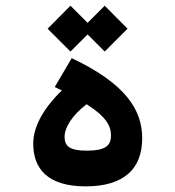

<svg xmlns="http://www.w3.org/2000/svg" viewBox="-20 -661 626 685"><path d="M285.6 3.9C424.8 3.9 487.3 -61 487.3 -167.5C487.3 -267.6 430.7 -361.3 235.8 -453.6L175.3 -350.6C184.1 -346.2 192.4 -342.3 200.7 -338.4C125.5 -265.6 98.6 -200.2 98.6 -148.4C98.6 -60.5 148.4 3.9 285.6 3.9ZM353.5 -477.1 435.1 -558.6 353.5 -640.6 292.5 -579.6 231.4 -640.6 149.9 -558.6 231.4 -477.1 292.5 -538.1ZM289.1 -289.1C359.4 -244.1 376 -211.9 376 -177.2C376 -140.1 354 -123.5 289.6 -123.5C228 -123.5 210.4 -139.6 210.4 -173.3C210.4 -205.6 237.3 -250 289.1 -289.1Z"/></svg>

Font: Cascadia Code NF SemiBold
Style: Regular
Weight: 600
Monospace: yes
Designer: Aaron Bell
Foundry: Saja Typeworks
Version: Version 2404.023